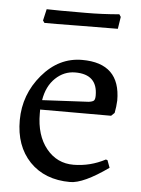

<svg xmlns="http://www.w3.org/2000/svg" viewBox="-50 -693 548 745"><g transform="rotate(5 224.0 -320.5)"><path d="M110.8 -257.8V-242.2Q110.8 -157.7 152.3 -106.4Q193.8 -55.2 258.8 -55.7Q323.7 -56.2 381.8 -86.9L388.2 -85L398.9 -56.2Q302.7 12.2 251 12.2Q152.3 12.2 93.3 -48.8Q35.2 -109.9 35.6 -210.4Q36.1 -310.5 101.1 -387.2Q166 -463.9 256.8 -463.9Q405.8 -463.9 405.8 -318.8Q404.8 -294.4 399.9 -270L387.2 -257.8ZM320.8 -331.1Q320.8 -413.1 234.4 -413.1Q190.4 -413.1 157.2 -381.3Q124 -349.6 115.2 -294.9L295.9 -304.2Q311 -306.2 315.9 -311Q320.8 -315.9 320.8 -331.1ZM157.2 -647H255.9Q315.9 -647 384.8 -652.8L391.1 -643.1L383.8 -596.2L242.2 -595.2L147.9 -594.2H98.1L91.8 -603L102.1 -647.9Q129.9 -647 157.2 -647Z"/></g></svg>

Font: Alegreya-Regular
Style: Regular
Weight: 400
Designer: Juan Pablo del Peral
Foundry: Juan Pablo del Peral
Version: Version 1.003